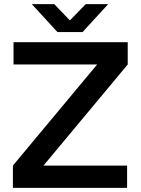

<svg xmlns="http://www.w3.org/2000/svg" viewBox="-20 -903 676 923"><path d="M42 -107 447 -593H45V-700H594V-593L189 -107H591V0H42ZM133 -883H241L316 -805L392 -883H500L377 -749H256Z"/></svg>

Font: Oak Sans SemiBold
Style: Regular
Weight: 600
Designer: Erik Kennedy, Walven
Foundry: Erik Kennedy, Walven
Version: Version 1.000